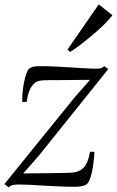

<svg xmlns="http://www.w3.org/2000/svg" viewBox="-26 -814 516 846"><path d="M370.5 -462Q359 -462 337 -462Q315 -462 288.2 -461.5Q261.5 -461 235.5 -461Q209.5 -461 189.8 -460.8Q170 -460.5 163 -460Q138 -459 123.8 -445.2Q109.5 -431.5 102 -410.5Q94.5 -389.5 91.5 -365H72Q71.5 -383.5 73.5 -406.5Q75.5 -429.5 80 -452Q84.5 -474.5 90.8 -491.2Q97 -508 104.5 -513Q110 -517 119.8 -519.8Q129.5 -522.5 149.5 -522.5Q179.5 -522.5 214 -521Q248.5 -519.5 282.2 -517.2Q316 -515 345.8 -513.2Q375.5 -511.5 396 -511.5Q409 -511.5 417 -513Q425 -514.5 433.5 -522.5L451 -509.5L143 -125.5L76.5 -50Q96 -50 127.5 -50.2Q159 -50.5 192.5 -51Q226 -51.5 252.5 -52Q279 -52.5 288 -53Q323.5 -55 343.2 -76.2Q363 -97.5 370.5 -145H390Q389 -122.5 386.2 -99.2Q383.5 -76 379 -55.2Q374.5 -34.5 368 -19.8Q361.5 -5 352.5 0Q346.5 3.5 334.5 6.2Q322.5 9 303.5 9Q272 9 236 7.5Q200 6 165.2 3.8Q130.5 1.5 102.5 0.2Q74.5 -1 57.5 -1Q41 -1 30.8 1.2Q20.5 3.5 12 11.5L-6.5 -3L304.5 -387ZM271 -595 409 -794.5 469.5 -747Q458.5 -733 443.2 -716.8Q428 -700.5 409 -683.5Q390 -666.5 369.5 -649.5Q349 -632.5 327.2 -616Q305.5 -599.5 283.5 -585Z"/></svg>

Font: Merriweather 120pt Light
Style: Italic
Weight: 300
Italic angle: -7.8°
Version: Version 2.101